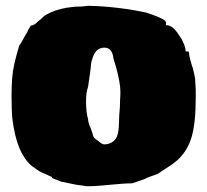

<svg xmlns="http://www.w3.org/2000/svg" viewBox="-20 -621 718 665"><path d="M282 24Q280 24 276.5 23.5Q273 23 268 22L245 19L191 8Q183 4 180 3Q170 0 164 -3Q160 -4 160 -8Q155 -10 149.5 -12.5Q144 -15 138 -18Q127 -22 116 -28L102 -38Q98 -41 94 -43.5Q90 -46 88 -48Q63 -70 47 -108.5Q31 -147 23 -208Q20 -238 20 -286Q20 -323 22 -349Q24 -375 30 -401.5Q36 -428 47 -464Q51 -467 70 -503Q74 -507 76 -514Q77 -516 78 -518Q79 -520 81 -523L85 -529Q86 -533 90 -533Q98 -533 113 -548Q117 -551 120.5 -554Q124 -557 127 -560Q134 -567 140 -570Q169 -587 210 -594Q217 -595 228.5 -596.5Q240 -598 247 -598Q260 -598 269 -599Q278 -600 285 -601Q327 -600 357.5 -597Q388 -594 417 -590Q446 -586 483 -578Q486 -578 493 -575Q522 -566 543 -555Q555 -549 555 -543V-534Q579 -534 600 -499Q610 -486 616.5 -470Q623 -454 623 -443Q632 -443 633.5 -442Q635 -441 635 -433Q637 -420 640 -410.5Q643 -401 645 -393Q647 -389 648 -385Q649 -381 650 -376Q651 -371 652.5 -365.5Q654 -360 655 -353L656 -345L658 -308V-283Q658 -195 643.5 -146Q629 -97 593 -65Q578 -52 560 -41L525 -18Q510 -13 499 -9Q488 -5 481 -1L438 14Q420 14 401.5 15.5Q383 17 361 19Q342 21 322 22.5Q302 24 282 24ZM340 -121Q372 -121 385 -148Q388 -155 390 -168Q392 -181 392 -193L393 -221Q396 -251 396 -279Q397 -283 397 -303Q397 -335 381 -392L373 -418Q369 -456 342 -456Q313 -456 302 -424Q296 -409 295 -396Q295 -390 292 -369L285 -320Q278 -302 278 -271Q278 -232 285 -208Q286 -194 294 -177Q297 -169 299 -163Q301 -157 302 -153Q303 -143 320 -133Q334 -121 340 -121Z"/></svg>

Font: Sigmar
Style: Regular
Weight: 400
Designer: Vernon Adams
Foundry: Vernon Adams
Version: Version 1.000; ttfautohint (v1.8.4.7-5d5b);gftools[0.9.24]